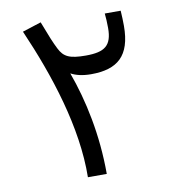

<svg xmlns="http://www.w3.org/2000/svg" viewBox="-80 -773 746 841"><g transform="rotate(-10 293.0 -352.0)"><path d="M243.2 0H327.1C327.1 -173.8 293 -333 246.1 -461.4C268.6 -449.2 297.9 -441.9 335.9 -441.9C452.6 -441.9 513.7 -491.2 513.7 -626C513.7 -644 512.7 -674.3 511.2 -693.4H440.4C442.4 -673.3 443.8 -654.3 443.8 -628.4C443.8 -550.3 411.6 -526.4 327.1 -526.4C254.4 -526.4 229 -539.1 209 -579.6C194.8 -607.9 183.6 -634.8 157.2 -704.1L73.7 -677.2C166 -465.8 246.6 -221.2 243.2 0Z"/></g></svg>

Font: Cascadia Mono PL SemiLight
Style: Regular
Weight: 350
Monospace: yes
Designer: Aaron Bell
Foundry: Saja Typeworks
Version: Version 2404.023